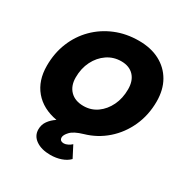

<svg xmlns="http://www.w3.org/2000/svg" viewBox="-210 -881 1207 1264"><g transform="rotate(30 393.0 -248.5)"><path d="M350 223Q283 223 241 194Q199 165 199 116Q199 80 219 52Q239 24 271 3Q160 -17 99 -89.5Q38 -162 38 -275Q38 -371 71 -452Q104 -533 164 -593Q224 -653 305 -686.5Q386 -720 482 -720Q574 -720 641 -684.5Q708 -649 745 -584.5Q782 -520 782 -431Q782 -328 742.5 -241Q703 -154 633.5 -93Q564 -32 473 -6Q408 13 383 39.5Q358 66 358 85Q358 113 391 113Q403 113 419.5 105Q436 97 447 86L492 173Q469 197 431.5 210Q394 223 350 223ZM378 -165Q436 -165 481 -197Q526 -229 552.5 -283.5Q579 -338 579 -407Q579 -472 544.5 -508.5Q510 -545 449 -545Q390 -545 343 -513Q296 -481 268.5 -426.5Q241 -372 241 -303Q241 -239 277.5 -202Q314 -165 378 -165Z"/></g></svg>

Font: Livvic Black
Style: Italic
Weight: 900
Italic angle: -10°
Designer: Jacques Le Bailly, Baron von Fonthausen
Version: Version 1.001; ttfautohint (v1.8.2)